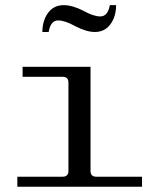

<svg xmlns="http://www.w3.org/2000/svg" viewBox="-20 -710 606 730"><path d="M421.4 -690.4Q421.4 -647.5 399.9 -617.9Q378.4 -588.4 340.3 -588.4Q309.1 -588.4 266.1 -610.4Q227.1 -632.3 201.2 -632.3Q172.4 -632.3 165 -588.4H141.1Q141.1 -631.3 162.6 -660.9Q184.1 -690.4 222.2 -690.4Q254.9 -690.4 296.4 -669.4Q335.4 -647.5 361.3 -647.5Q390.1 -647.5 397.5 -690.4ZM45.9 0V-38.1H217.8Q240.2 -38.1 240.2 -60.1V-396Q240.2 -418 217.8 -418H65.9V-456.1H324.2V-60.1Q324.2 -38.1 346.2 -38.1H520V0Z"/></svg>

Font: New Heterodox Mono
Style: Book
Weight: 400
Designer: Hao Chi Kiang <hello@hckiang.com>, Alexey Kryukov <alexios@thessalonica.org.ru>
Version: Version 0.0.3